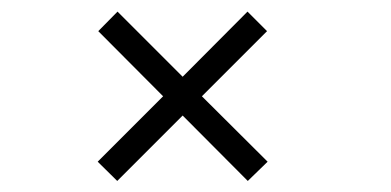

<svg xmlns="http://www.w3.org/2000/svg" viewBox="-20 -474 690 339"><path d="M187 -154.5 152.5 -188.5 268 -304 153.5 -419 187.5 -453.5 302.5 -338.5 417 -453.5 451.5 -419 336.5 -304 452.5 -188.5 417.5 -154.5 302.5 -270Z"/></svg>

Font: Trispace ExtraLight
Style: Regular
Weight: 200
Designer: Tyler Finck
Foundry: Etcetera Type Company
Version: Version 1.210; ttfautohint (v1.8.3)